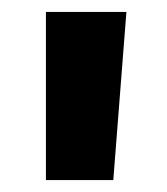

<svg xmlns="http://www.w3.org/2000/svg" viewBox="-20 -802 280 322"><path d="M192 -782 170 -500H57V-782Z"/></svg>

Font: BitterBold
Style: Bold
Weight: 700
Designer: Sol Matas
Foundry: Sol Matas
Version: Version 001.001